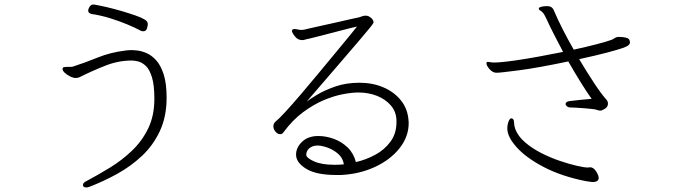

<svg xmlns="http://www.w3.org/2000/svg" viewBox="-20 -768 3000 847"><path d="M395 -748H391Q378 -748 371 -730Q370 -727 369.5 -725Q369 -723 369 -721Q369 -709 386 -706Q426 -700 466 -687.5Q506 -675 541 -660.5Q576 -646 600 -633Q606 -630 611 -630Q625 -630 628.5 -643Q632 -656 632 -662Q632 -674 618 -682Q603 -691 575.5 -700.5Q548 -710 515.5 -719.5Q483 -729 451 -736.5Q419 -744 395 -748ZM290 -473H276Q269 -473 262.5 -472Q256 -471 256 -463Q256 -456 265.5 -447Q275 -438 289 -431Q303 -424 314 -424Q325 -424 332 -428Q390 -457 446.5 -479Q503 -501 562 -501Q574 -501 591 -496.5Q608 -492 624 -476.5Q640 -461 650.5 -426.5Q661 -392 661 -332Q661 -258 634 -202Q607 -146 562.5 -103.5Q518 -61 465 -28.5Q412 4 361 31Q346 38 346 48Q346 59 361 59Q363 59 366 58.5Q369 58 372 57Q435 33 496 -0.5Q557 -34 606.5 -80.5Q656 -127 685.5 -190.5Q715 -254 715 -337Q715 -400 702 -440Q689 -480 669 -502Q649 -524 627 -533.5Q605 -543 587 -545Q569 -547 560 -547Q553 -547 546.5 -546.5Q540 -546 533 -545Q467 -537 410.5 -514Q354 -491 301 -474Q298 -473 290 -473Z M1729 -237V-229Q1729 -179 1702.5 -143Q1676 -107 1635 -85Q1594 -63 1550 -53Q1540 -92 1513.5 -117.5Q1487 -143 1452.5 -155.5Q1418 -168 1384 -168Q1339 -168 1312.5 -142.5Q1286 -117 1286 -86Q1286 -51 1330.5 -23.5Q1375 4 1464 4H1484Q1566 0 1634 -31.5Q1702 -63 1742.5 -114Q1783 -165 1783 -226Q1783 -229 1782.5 -232.5Q1782 -236 1782 -239Q1778 -289 1748 -326Q1718 -363 1670.5 -383Q1623 -403 1566 -403Q1506 -403 1458 -386Q1410 -369 1378 -349.5Q1346 -330 1333 -320Q1421 -422 1477 -487Q1533 -552 1564 -588.5Q1595 -625 1608.5 -641.5Q1622 -658 1625 -663Q1628 -668 1628 -670Q1628 -675 1623.5 -682Q1619 -689 1607 -696Q1600 -699 1593 -699Q1584 -699 1575.5 -695.5Q1567 -692 1557 -690Q1550 -689 1526.5 -683.5Q1503 -678 1472 -671Q1441 -664 1409 -657Q1377 -650 1353 -644.5Q1329 -639 1321 -637Q1317 -636 1310 -636Q1301 -636 1293 -638Q1285 -640 1279 -640Q1273 -640 1270 -637Q1268 -635 1268 -631Q1268 -624 1281 -607.5Q1294 -591 1313 -591Q1320 -591 1327 -593.5Q1334 -596 1342 -597Q1362 -602 1394 -610Q1426 -618 1459.5 -627Q1493 -636 1519.5 -642.5Q1546 -649 1555 -651Q1549 -643 1524 -612.5Q1499 -582 1462.5 -538Q1426 -494 1385.5 -445Q1345 -396 1306.5 -351Q1268 -306 1238.5 -274Q1209 -242 1196 -232Q1186 -223 1186 -211Q1186 -198 1195.5 -187Q1205 -176 1216 -176Q1225 -176 1231 -185Q1271 -239 1317 -273Q1363 -307 1408 -326Q1453 -345 1493 -352.5Q1533 -360 1561 -360Q1606 -360 1643.5 -345Q1681 -330 1704.5 -302.5Q1728 -275 1729 -237ZM1497 -43Q1487 -42 1476.5 -41.5Q1466 -41 1457 -41Q1398 -41 1364.5 -56.5Q1331 -72 1331 -85Q1331 -102 1344.5 -114Q1358 -126 1382 -126Q1398 -126 1423 -117.5Q1448 -109 1470 -91Q1492 -73 1497 -43Z M2715 -605H2705Q2697 -604 2690 -599Q2683 -594 2677 -592Q2655 -584 2610.5 -572.5Q2566 -561 2511 -549Q2484 -596 2461.5 -640.5Q2439 -685 2426 -716Q2421 -730 2413.5 -735.5Q2406 -741 2392 -741Q2381 -741 2369.5 -738.5Q2358 -736 2357 -731V-729Q2357 -725 2362.5 -722Q2368 -719 2371 -716Q2377 -711 2383 -700Q2389 -689 2391 -684Q2403 -657 2422.5 -619Q2442 -581 2464 -539Q2409 -528 2354.5 -518Q2300 -508 2254.5 -501.5Q2209 -495 2181 -493Q2175 -493 2170 -492.5Q2165 -492 2160 -492Q2151 -492 2133 -495H2131Q2126 -495 2126 -489Q2126 -478 2140 -462.5Q2154 -447 2170 -447Q2187 -447 2270.5 -458Q2354 -469 2487 -497Q2515 -448 2542 -404.5Q2569 -361 2590 -332Q2572 -331 2541 -327.5Q2510 -324 2492 -322Q2475 -319 2475 -309Q2475 -304 2481 -299Q2487 -294 2494 -294Q2502 -294 2520 -293Q2538 -292 2558 -290.5Q2578 -289 2594 -287Q2610 -285 2614 -283Q2622 -280 2628 -280Q2636 -280 2649 -288.5Q2662 -297 2662 -311Q2662 -322 2653 -331Q2633 -353 2601 -401.5Q2569 -450 2535 -507Q2613 -524 2658 -536Q2703 -548 2725 -555.5Q2747 -563 2753 -569Q2759 -575 2759 -580Q2759 -585 2758 -588Q2756 -598 2742.5 -601.5Q2729 -605 2715 -605ZM2621 20V17Q2621 6 2611 -10Q2601 -26 2590 -29Q2588 -30 2584 -30Q2581 -30 2578 -29.5Q2575 -29 2573 -29Q2558 -29 2525 -36.5Q2492 -44 2450.5 -58Q2409 -72 2368.5 -92.5Q2328 -113 2296.5 -140Q2265 -167 2253 -199Q2248 -213 2247.5 -229.5Q2247 -246 2235 -246Q2229 -246 2223.5 -232Q2218 -218 2218 -201Q2218 -164 2260 -117.5Q2302 -71 2380 -30.5Q2458 10 2564 31Q2574 32 2581.5 33.5Q2589 35 2595 35Q2618 35 2621 20Z"/></svg>

Font: Klee One
Style: Regular
Weight: 400
Designer: Fontworks Inc.
Foundry: Fontworks Inc.
Version: Version 1.100